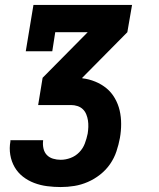

<svg xmlns="http://www.w3.org/2000/svg" viewBox="-20 -540 640 775"><path d="M225 215Q198 215 170.5 211.5Q143 208 118 198.5Q93 189 72.5 173Q52 157 39 134.5Q26 112 21.5 85Q17 58 22 31Q22 29 22 28Q22 27 22 26H154Q154 26 154 26.5Q154 27 154 28Q152 44 155.5 59.5Q159 75 169 85.5Q179 96 194 100.5Q209 105 225 105Q245 105 265 97.5Q285 90 300 74.5Q315 59 322.5 39Q330 19 334 -1Q336 -14 336.5 -27.5Q337 -41 335 -54Q333 -67 328 -79Q323 -91 314 -99.5Q305 -108 292.5 -112Q280 -116 267 -116H134L152 -226L334 -410H203L191 -333H84L115 -520H513L494 -410L312 -226V-224Q339 -221 364.5 -210.5Q390 -200 410 -183.5Q430 -167 443.5 -143.5Q457 -120 463 -94Q469 -68 469 -39.5Q469 -11 464 17Q459 44 450 71Q441 98 424.5 122Q408 146 384.5 164.5Q361 183 334.5 194.5Q308 206 280.5 210.5Q253 215 225 215Z"/></svg>

Font: Iosevka Etoile XBdObl
Style: Regular
Weight: 800
Italic angle: -9°
Designer: Belleve Invis
Foundry: Belleve Invis
Version: Version 15.5.2; ttfautohint (v1.8.4)